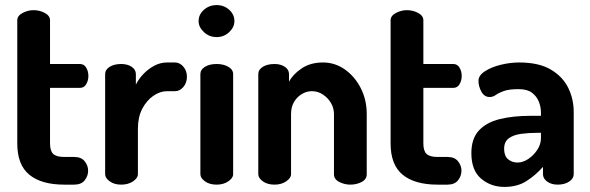

<svg xmlns="http://www.w3.org/2000/svg" viewBox="-20 -727 2325 756"><path d="M233 0Q143 0 95.5 -39Q48 -78 48 -162V-647Q48 -665 69 -676Q90 -687 112 -687Q136 -687 156.5 -676Q177 -665 177 -647V-475H295Q311 -475 319.5 -460.5Q328 -446 328 -428Q328 -410 319.5 -395.5Q311 -381 295 -381H177V-162Q177 -133 189.5 -121Q202 -109 233 -109H272Q300 -109 313.5 -92Q327 -75 327 -55Q327 -34 313.5 -17Q300 0 272 0Z M457 0Q430 0 412 -13Q394 -26 394 -41V-435Q394 -453 412 -464Q430 -475 457 -475Q482 -475 498.5 -464Q515 -453 515 -435V-394Q526 -416 544.5 -435.5Q563 -455 587 -468Q611 -481 638 -481H669Q688 -481 702 -464.5Q716 -448 716 -425Q716 -401 702 -384.5Q688 -368 669 -368H638Q610 -368 583.5 -349.5Q557 -331 540 -298.5Q523 -266 523 -220V-41Q523 -26 504 -13Q485 0 457 0Z M833 0Q805 0 787 -13Q769 -26 769 -41V-435Q769 -453 787 -464Q805 -475 833 -475Q860 -475 879 -464Q898 -453 898 -435V-41Q898 -26 879 -13Q860 0 833 0ZM833 -581Q804 -581 783 -600.5Q762 -620 762 -644Q762 -670 783 -688.5Q804 -707 833 -707Q862 -707 882.5 -688.5Q903 -670 903 -644Q903 -620 882.5 -600.5Q862 -581 833 -581Z M1061 0Q1033 0 1015 -13Q997 -26 997 -41V-435Q997 -453 1015 -464Q1033 -475 1061 -475Q1085 -475 1101.5 -464Q1118 -453 1118 -435V-405Q1133 -434 1167.5 -457.5Q1202 -481 1252 -481Q1299 -481 1338 -453.5Q1377 -426 1400.5 -380Q1424 -334 1424 -278V-41Q1424 -21 1404 -10.5Q1384 0 1359 0Q1337 0 1316 -10.5Q1295 -21 1295 -41V-278Q1295 -301 1283.5 -321Q1272 -341 1252 -354.5Q1232 -368 1208 -368Q1188 -368 1169 -357Q1150 -346 1138 -326Q1126 -306 1126 -278V-41Q1126 -26 1107 -13Q1088 0 1061 0Z M1703 0Q1613 0 1565.5 -39Q1518 -78 1518 -162V-647Q1518 -665 1539 -676Q1560 -687 1582 -687Q1606 -687 1626.5 -676Q1647 -665 1647 -647V-475H1765Q1781 -475 1789.5 -460.5Q1798 -446 1798 -428Q1798 -410 1789.5 -395.5Q1781 -381 1765 -381H1647V-162Q1647 -133 1659.5 -121Q1672 -109 1703 -109H1742Q1770 -109 1783.5 -92Q1797 -75 1797 -55Q1797 -34 1783.5 -17Q1770 0 1742 0Z M1966 9Q1913 9 1874.5 -23.5Q1836 -56 1836 -124Q1836 -181 1865.5 -213Q1895 -245 1947.5 -258Q2000 -271 2069 -271H2110V-284Q2110 -306 2101.5 -327Q2093 -348 2074.5 -362Q2056 -376 2022 -376Q1984 -376 1963.5 -368.5Q1943 -361 1932 -353Q1921 -345 1908 -345Q1887 -345 1875.5 -366Q1864 -387 1864 -409Q1864 -430 1889.5 -446.5Q1915 -463 1952 -472Q1989 -481 2024 -481Q2102 -481 2149 -453Q2196 -425 2217.5 -381Q2239 -337 2239 -286V-41Q2239 -24 2221 -12Q2203 0 2176 0Q2151 0 2134.5 -12Q2118 -24 2118 -41V-70Q2091 -39 2054.5 -15Q2018 9 1966 9ZM2018 -87Q2039 -87 2060 -101Q2081 -115 2095.5 -137Q2110 -159 2110 -183V-204H2095Q2062 -204 2032 -200Q2002 -196 1983.5 -182.5Q1965 -169 1965 -141Q1965 -113 1980.5 -100Q1996 -87 2018 -87Z"/></svg>

Font: Dosis
Style: Bold
Weight: 700
Designer: EdgarTolentino, PabloImpallari, IginoMarini
Foundry: EdgarTolentino, PabloImpallari, IginoMarini
Version: Version 3.001; ttfautohint (v1.8.2)